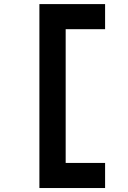

<svg xmlns="http://www.w3.org/2000/svg" viewBox="-20 -818 626 942"><path d="M173.3 104.5V-797.9H495.6V-674.8H302.2V-18.6H495.6V104.5Z"/></svg>

Font: Cascadia Mono PL
Style: Bold
Weight: 700
Monospace: yes
Designer: Aaron Bell
Foundry: Saja Typeworks
Version: Version 2404.023; ttfautohint (v1.8.4)